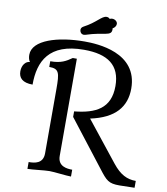

<svg xmlns="http://www.w3.org/2000/svg" viewBox="-103 -1075 1010 1163"><g transform="rotate(10 402.0 -494.0)"><path d="M581 -77C630 -13 644 2 711 2C728 2 766 1 804 0V-42C750 -42 707 -63 660 -122L466 -366C617 -398 680 -476 680 -588C680 -810 430 -820 353 -820C189 -820 36 -774 36 -683C36 -672 38 -651 48 -640C23 -640 0 -614 0 -575C0 -534 25 -508 87 -508C87 -652 143 -770 358 -770C504 -770 583 -715 583 -586C583 -448 493 -405 363 -392V-358ZM324 -709H299C263 -684 234 -666 168 -666V-631C229 -631 234 -607 234 -507V-111C234 -47 181 -42 145 -42V0C176 0 248 -10 279 -10C310 -10 382 0 413 0V-42C381 -42 324 -47 324 -111ZM478 -981C473 -988 464 -990 458 -990C428 -990 404 -946 329 -907C318 -901 315 -893 315 -885C315 -875 322 -859 341 -859C344 -859 348 -860 351 -861C460 -897 506 -877 506 -921C506 -923 506 -926 505 -928C517 -933 526 -946 526 -958C526 -974 509 -985 494 -985C489 -985 483 -984 478 -981Z"/></g></svg>

Font: Milonga
Style: Regular
Weight: 400
Designer: Pablo Impallari, Brenda Gallo, Rodrigo Fuenzalida
Foundry: Pablo Impallari, Brenda Gallo, Rodrigo Fuenzalida
Version: Version 1.000